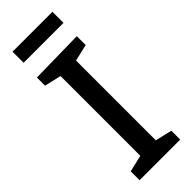

<svg xmlns="http://www.w3.org/2000/svg" viewBox="-282 -892 919 919"><g transform="rotate(-45 177.5 -432.5)"><path d="M315 -865V-790H45V-865ZM40 0V-60L125 -80V-620L40 -640V-695L315 -700V-640L230 -620V-80L315 -60V0Z"/></g></svg>

Font: Bitter
Style: Regular
Weight: 400
Designer: Sol Matas
Foundry: Sol Matas
Version: Version 1.300;PS 001.300;hotconv 1.0.70;makeotf.lib2.5.58329